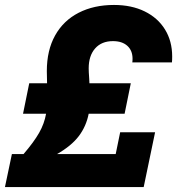

<svg xmlns="http://www.w3.org/2000/svg" viewBox="-35 -755 715 775"><path d="M13 -133H60Q102 -182 123 -219Q144 -256 151 -296H58L83 -419H155L154 -468Q154 -552 187.5 -612Q221 -672 282.5 -703.5Q344 -735 425 -735Q496 -735 549 -709Q602 -683 631 -636Q660 -589 660 -527Q660 -511 659 -503H499Q500 -508 500 -518Q500 -551 479 -570Q458 -589 421 -589Q375 -589 349 -559.5Q323 -530 323 -479Q323 -465 325 -439L326 -419H493L468 -296H323Q313 -245 283 -205.5Q253 -166 195 -133H432L450 -221H591L545 0H-15Z"/></svg>

Font: Mona Sans ExtraBold
Style: Italic
Weight: 800
Italic angle: -11.7°
Designer: Deni Anggara
Foundry: GitHub
Version: Version 2.000